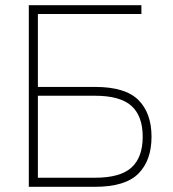

<svg xmlns="http://www.w3.org/2000/svg" viewBox="-20 -720 666 740"><path d="M91 0V-700H525V-666H126V-385H346Q463 -385 513.5 -334.5Q564 -284 564 -193Q564 -102 513.5 -51Q463 0 346 0ZM126 -35H346Q444 -35 487 -74.5Q530 -114 530 -193Q530 -273 486.5 -312Q443 -351 346 -351H126Z"/></svg>

Font: Zen Kaku Gothic Antique Light
Style: Regular
Weight: 300
Designer: Yoshimichi Ohira
Foundry: Positype
Version: Version 1.001